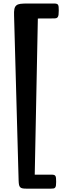

<svg xmlns="http://www.w3.org/2000/svg" viewBox="-20 -949 365 1112"><path d="M61.5 -858.4Q60.5 -882.3 63.2 -896.2Q65.9 -910.2 74.5 -917.5Q83 -924.8 98.6 -926.8Q114.3 -928.7 139.2 -928.7H291Q301.3 -928.7 307.1 -927.2Q313 -925.8 315.9 -921.4Q318.8 -917 319.6 -908.9Q320.3 -900.9 320.3 -887.7Q320.3 -873 319.1 -864Q317.9 -855 314.5 -850.1Q311 -845.2 305.7 -843.8Q300.3 -842.3 291.5 -842.3L199.2 -841.8L181.2 62.5H278.3Q287.6 62.5 293 64.2Q298.3 65.9 301 70.3Q303.7 74.7 304.4 83Q305.2 91.3 305.2 104.5Q305.2 117.7 304 125.5Q302.7 133.3 299.3 137.5Q295.9 141.6 290.3 142.6Q284.7 143.6 275.4 143.6H133.8Q120.1 143.6 111.3 142.1Q102.5 140.6 97.4 135.7Q92.3 130.9 90.3 121.8Q88.4 112.8 87.9 97.7Z"/></svg>

Font: Denk One
Style: Regular
Weight: 400
Designer: Irina Smirnova
Foundry: Irina Smirnova
Version: Version 1.002